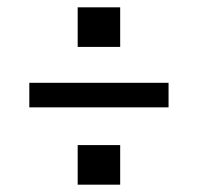

<svg xmlns="http://www.w3.org/2000/svg" viewBox="-20 -575 540 524"><path d="M440 -282H60V-349H440ZM308 -447H192V-555H308ZM308 -71H192V-179H308Z"/></svg>

Font: Play
Style: Regular
Weight: 400
Designer: Jonas Hecksher
Foundry: Jonas Hecksher, Playtypeª, e-types AS
Version: Version 1.002